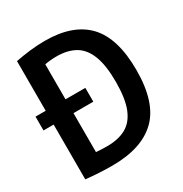

<svg xmlns="http://www.w3.org/2000/svg" viewBox="-175 -881 976 1023"><g transform="rotate(-30 312.5 -370.0)"><path d="M223 7.5Q146 7.5 61.5 -1.5V-338.5H-1V-423.5H61.5V-729Q104 -737.5 150 -743Q196 -748.5 244 -748.5Q416.5 -748.5 502.8 -657Q589 -565.5 589 -370Q589 -171 497.2 -81.8Q405.5 7.5 223 7.5ZM252.5 -96Q321 -96 367.8 -122Q414.5 -148 438.5 -208Q462.5 -268 462.5 -370Q462.5 -471 439.2 -531.5Q416 -592 370 -618.8Q324 -645.5 256 -645.5Q220 -645.5 183.5 -639V-423.5H305.5V-338.5H183.5V-99Q204 -97 220.8 -96.5Q237.5 -96 252.5 -96Z"/></g></svg>

Font: Encode Sans Cnd SmBold
Style: Regular
Weight: 600
Width: 3
Designer: Multiple Designers
Foundry: Impallari Type
Version: Version 3.002; ttfautohint (v1.8.3) -l 8 -r 50 -G 200 -x 14 